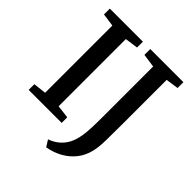

<svg xmlns="http://www.w3.org/2000/svg" viewBox="-246 -901 1242 1242"><g transform="rotate(45 375.0 -280.0)"><path d="M127.5 -62V-677L38.5 -689.5V-743H341V-689.5L251 -677V-62L341 -51V0H39V-52ZM353.5 137.5Q380 129 405 112Q430 95 450 69Q470 43 481 8.5Q489 -16 493.5 -45Q498 -74 499.8 -116.8Q501.5 -159.5 501.5 -224V-676.5L408.5 -689.5V-743H711.5V-689.5L624.5 -677V-274Q624.5 -186.5 623.2 -122.8Q622 -59 612 -18Q599 37.5 566 79Q533 120.5 485.5 146.8Q438 173 382 182.5Z"/></g></svg>

Font: Merriweather 24pt SemiBold
Style: Regular
Weight: 600
Designer: Eben Sorkin
Foundry: Eben Sorkin
Version: Version 2.100